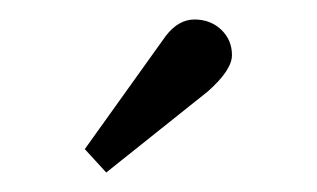

<svg xmlns="http://www.w3.org/2000/svg" viewBox="-20 -701 325 197"><path d="M150 -664Q163 -681 179.5 -681Q196 -681 207 -670.5Q218 -660 218 -644.5Q218 -629 193 -607L89 -524L67 -548Z"/></svg>

Font: Caladea
Style: Regular
Weight: 400
Designer: Carolina Giovagnoli and Andres Torresi
Foundry: Carolina Giovagnoli and Andres Torresi
Version: Version 1.002